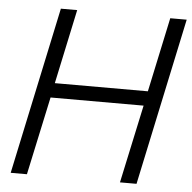

<svg xmlns="http://www.w3.org/2000/svg" viewBox="-51 -761 812 812"><g transform="rotate(5 354.5 -355.0)"><path d="M174.8 -710H244.1L176.8 -394H571.8L639.2 -710H709L558.1 0H487.8L559.1 -332H164.1L92.8 0H23.9Z"/></g></svg>

Font: Rawline
Style: Italic
Weight: 400
Italic angle: -12°
Designer: Matt McInerney, Pablo Impallari, Rodrigo Fuenzalida
Foundry: Matt McInerney, Pablo Impallari, Rodrigo Fuenzalida
Version: Version 4.020;PS 004.020;hotconv 1.0.88;makeotf.lib2.5.64775